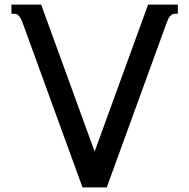

<svg xmlns="http://www.w3.org/2000/svg" viewBox="-20 -820 828 840"><path d="M394 -157 628 -800H758V-760Q743 -760 737 -758.5Q731 -757 723.5 -748.5Q716 -740 709 -720L447 0H341L79 -720Q72 -739 65 -748Q58 -757 51.5 -758.5Q45 -760 30 -760V-800H160Z"/></svg>

Font: Laverick
Style: Regular
Weight: 400
Designer: Daniel Pimley
Foundry: Daniel Pimley
Version: Version 1.000;PS 001.001;hotconv 1.0.56